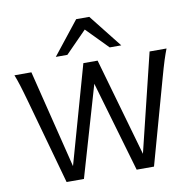

<svg xmlns="http://www.w3.org/2000/svg" viewBox="-101 -1095 1219 1199"><g transform="rotate(-10 508.0 -495.5)"><path d="M724.6 -90.8 876.5 -712.9H983.9Q978 -697.8 972.2 -681.4Q966.3 -665 959.7 -644.3Q953.1 -623.5 945.3 -596.9Q937.5 -570.3 927.7 -534.7L778.8 0H668.9L501.5 -574.2L334.5 0H224.6L75.7 -534.7Q65.9 -569.8 58.1 -596.4Q50.3 -623 43.7 -644.3Q37.1 -665.5 31.2 -681.9Q25.4 -698.2 19.5 -712.9H127L281.2 -90.8L456.5 -712.9H546.9ZM293.9 -781.2 460 -991.2H543L709 -781.2H635.7L501.5 -918L367.2 -781.2Z"/></g></svg>

Font: Andika Phon
Style: Regular
Weight: 400
Designer: Victor Gaultney, Annie Olsen, Julie Remington, Don Collingsworth, Eric Hays, Becca Hirsbrunner
Foundry: SIL International
Version: Version 5.000